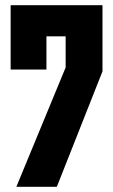

<svg xmlns="http://www.w3.org/2000/svg" viewBox="-20 -720 436 740"><path d="M43 0 233 -460V-580H159V-452H21V-700H375V-445L199 0Z"/></svg>

Font: Tektur Condensed SemiBold
Style: Regular
Weight: 600
Width: 3
Designer: Adam Jagosz
Foundry: Adam Jagosz
Version: Version 1.005;gftools[0.9.30]